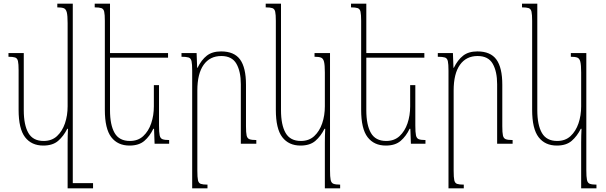

<svg xmlns="http://www.w3.org/2000/svg" viewBox="-20 -780 3290 1042"><path d="M215 10Q151 10 116 -35.5Q81 -81 81 -184V-399Q81 -433 77.5 -448.5Q74 -464 62 -468Q50 -472 26 -472V-492H109V-182Q109 -102 134 -58.5Q159 -15 217 -15Q261 -15 289.5 -41.5Q318 -68 332.5 -110.5Q347 -153 347 -203V-655Q347 -695 342.5 -713Q338 -731 326 -735.5Q314 -740 291 -740V-760H375V214H485V242H347V-5Q347 -24 347.5 -43Q348 -62 349 -81H345Q325 -41 295.5 -15.5Q266 10 215 10Z M843 -318V-99Q843 -62 846.5 -45.5Q850 -29 862 -24.5Q874 -20 898 -20V0H819L816 -81H812Q793 -41 763.5 -15.5Q734 10 683 10Q619 10 584 -35.5Q549 -81 549 -184V-667Q549 -701 545.5 -716.5Q542 -732 530 -736Q518 -740 494 -740V-760H577V-492H892V-467H577V-182Q577 -102 602 -58.5Q627 -15 685 -15Q729 -15 757.5 -41.5Q786 -68 800.5 -110.5Q815 -153 815 -203V-318Z M1371 -20V0H1287V-323Q1287 -392 1263 -434Q1239 -476 1181 -476Q1119 -476 1085 -428Q1051 -380 1051 -289V146Q1051 183 1054.5 198.5Q1058 214 1070 218Q1082 222 1106 222V242H1023V-397Q1023 -432 1019.5 -448Q1016 -464 1003.5 -468Q991 -472 965 -472V-492H1047L1050 -412H1052Q1073 -455 1102.5 -478Q1132 -501 1180 -501Q1251 -501 1283 -457Q1315 -413 1315 -320V-95Q1315 -60 1318.5 -44.5Q1322 -29 1334 -24.5Q1346 -20 1371 -20Z M1743 242V-6Q1743 -24 1743.5 -44Q1744 -64 1745 -81H1741Q1721 -41 1691.5 -15.5Q1662 10 1611 10Q1547 10 1512 -35.5Q1477 -81 1477 -184V-667Q1477 -701 1473.5 -716.5Q1470 -732 1458 -736Q1446 -740 1422 -740V-760H1505V-182Q1505 -102 1530 -58.5Q1555 -15 1613 -15Q1657 -15 1685.5 -41.5Q1714 -68 1728.5 -110.5Q1743 -153 1743 -203V-387Q1743 -427 1738.5 -445Q1734 -463 1722 -467.5Q1710 -472 1687 -472V-492H1771V143Q1771 180 1774.5 196.5Q1778 213 1790 217.5Q1802 222 1826 222V242Z M2234 -318V-99Q2234 -62 2237.5 -45.5Q2241 -29 2253 -24.5Q2265 -20 2289 -20V0H2210L2207 -81H2203Q2184 -41 2154.5 -15.5Q2125 10 2074 10Q2010 10 1975 -35.5Q1940 -81 1940 -184V-667Q1940 -701 1936.5 -716.5Q1933 -732 1921 -736Q1909 -740 1885 -740V-760H1968V-492H2283V-467H1968V-182Q1968 -102 1993 -58.5Q2018 -15 2076 -15Q2120 -15 2148.5 -41.5Q2177 -68 2191.5 -110.5Q2206 -153 2206 -203V-318Z M2762 -20V0H2678V-323Q2678 -392 2654 -434Q2630 -476 2572 -476Q2510 -476 2476 -428Q2442 -380 2442 -289V146Q2442 183 2445.5 198.5Q2449 214 2461 218Q2473 222 2497 222V242H2414V-397Q2414 -432 2410.5 -448Q2407 -464 2394.5 -468Q2382 -472 2356 -472V-492H2438L2441 -412H2443Q2464 -455 2493.5 -478Q2523 -501 2571 -501Q2642 -501 2674 -457Q2706 -413 2706 -320V-95Q2706 -60 2709.5 -44.5Q2713 -29 2725 -24.5Q2737 -20 2762 -20Z M3134 242V-6Q3134 -24 3134.5 -44Q3135 -64 3136 -81H3132Q3112 -41 3082.5 -15.5Q3053 10 3002 10Q2938 10 2903 -35.5Q2868 -81 2868 -184V-667Q2868 -701 2864.5 -716.5Q2861 -732 2849 -736Q2837 -740 2813 -740V-760H2896V-182Q2896 -102 2921 -58.5Q2946 -15 3004 -15Q3048 -15 3076.5 -41.5Q3105 -68 3119.5 -110.5Q3134 -153 3134 -203V-387Q3134 -427 3129.5 -445Q3125 -463 3113 -467.5Q3101 -472 3078 -472V-492H3162V143Q3162 180 3165.5 196.5Q3169 213 3181 217.5Q3193 222 3217 222V242Z"/></svg>

Font: Noto Serif Armenian Condensed Thin
Style: Regular
Weight: 100
Width: 3
Designer: Monotype Design Team
Foundry: Monotype Imaging Inc.
Version: Version 2.008; ttfautohint (v1.8.4.7-5d5b)